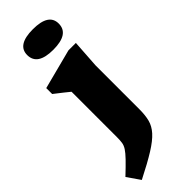

<svg xmlns="http://www.w3.org/2000/svg" viewBox="-329 -767 1022 1022"><g transform="rotate(-45 182.0 -256.0)"><path d="M195.5 -590.5Q77 -590.5 77 -669Q77 -745 195.5 -745Q314.5 -745 314.5 -669Q314.5 -590.5 195.5 -590.5ZM106 -364Q98 -371 72.8 -390.8Q47.5 -410.5 24.5 -428.5V-473L250 -531.5H306L295.5 -372.5V-42Q295.5 2.5 287 35Q278.5 67.5 252.8 96.2Q227 125 175.8 157Q124.5 189 38.5 232.5L-12 159.5Q31 119 55 94Q79 69 90 52Q101 35 103.5 18.5Q106 2 106 -21.5Z"/></g></svg>

Font: Newsreader Caption
Style: Bold
Weight: 700
Designer: Hugues Gentile
Foundry: Production Type
Version: Version 1.001